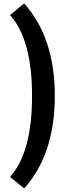

<svg xmlns="http://www.w3.org/2000/svg" viewBox="-20 -796 388 1104"><path d="M119 287.6Q295.2 91.2 295.2 -244.3Q295.2 -578.9 119 -776.3L37.7 -709.4Q164.3 -568.7 164.3 -244.3Q164.3 80.4 37.7 221.2Z"/></svg>

Font: Estedad-FD VF
Style: Regular
Weight: 100
Designer: Amin Abedi
Version: Version 7.3